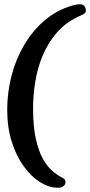

<svg xmlns="http://www.w3.org/2000/svg" viewBox="-20 -716 425 906"><path d="M318 -689Q245 -667 188.5 -618Q132 -569 93 -502Q54 -435 34 -357Q14 -279 14 -199Q14 -115 35.5 -47Q57 21 92.5 69.5Q128 118 170 144Q212 170 253 170Q271 170 280 162Q289 154 289 144Q289 137 286 132Q283 127 273 122Q251 111 227 90.5Q203 70 182.5 33.5Q162 -3 149 -61.5Q136 -120 136 -206Q136 -263 146 -327.5Q156 -392 181 -453Q206 -514 250.5 -564.5Q295 -615 364 -644Q375 -649 380 -653.5Q385 -658 385 -668Q385 -679 378 -687.5Q371 -696 357 -696Q351 -696 343.5 -695Q336 -694 318 -689Z"/></svg>

Font: Alkatra SemiBold
Style: Regular
Weight: 600
Designer: Suman Bhandary
Version: Version 1.100;gftools[0.9.22]